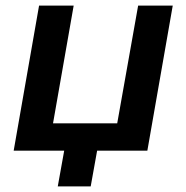

<svg xmlns="http://www.w3.org/2000/svg" viewBox="-20 -540 668 688"><path d="M120 -520 29 0H210L187 128H305L328 0H508L599 -520H475L400 -98H170L244 -520Z"/></svg>

Font: Fixel Display 20240404 SemiBold
Style: Italic
Weight: 600
Italic angle: -10°
Designer: AlfaBravo + MacPaw
Foundry: Kyrylo Tkachov, Marchela Mozhyna, Serhii Makarenko, Maria Weinstein, Zakhar Kryvoshyya
Version: Version 1.211;Glyphs 3.2 (3225)